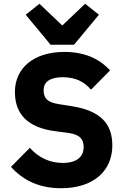

<svg xmlns="http://www.w3.org/2000/svg" viewBox="-20 -985 664 1017"><path d="M372 -748 504 -907 431 -965 310 -850 189 -965 116 -907 248 -748ZM303 12C477 12 575 -81 575 -215C575 -335 506 -399 363 -422L294 -433C236 -442 211 -460 211 -508C211 -550 244 -576 312 -576C384 -576 429 -549 462 -510L563 -612C506 -675 426 -710 321 -710C157 -710 59 -623 59 -498C59 -381 126 -309 273 -290L342 -281C407 -272 423 -244 423 -206C423 -155 387 -122 313 -122C245 -122 185 -149 138 -202L38 -101C98 -35 181 12 303 12Z"/></svg>

Font: IBM Plex Sans Thai Looped
Style: Bold
Weight: 700
Designer: Mike Abbink, Paul van der Laan, Pieter van Rosmalen, Ben Mitchell, Mark Frömberg
Foundry: Bold Monday
Version: Version 1.1